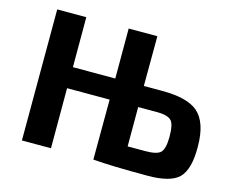

<svg xmlns="http://www.w3.org/2000/svg" viewBox="-98 -829 1171 976"><g transform="rotate(15 487.5 -341.0)"><path d="M712 -428Q843 -428 899 -381Q960 -329 960 -200Q961 -80 915 -35Q870 8 751 8Q562 8 464 0L465 -316H241V0H88L89 -690H242V-427H465V-690H616L615 -428ZM707 -110Q769 -110 788 -129Q808 -149 808 -213Q808 -274 792 -294Q774 -317 714 -317H615V-110Z"/></g></svg>

Font: Taylor Sans Bold LRS
Style: Bold
Weight: 700
Italic angle: -8°
Designer: Natanael Gama
Version: Version 1.001 September 8, 2015